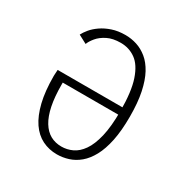

<svg xmlns="http://www.w3.org/2000/svg" viewBox="-163 -848 977 1001"><g transform="rotate(30 325.0 -347.0)"><path d="M310.5 12Q262.5 12 222.2 -8Q182 -28 153.2 -70Q124.5 -112 108.5 -177.5Q92.5 -243 92.5 -334Q92.5 -339 93 -346Q93.5 -353 93.8 -359.8Q94 -366.5 94.5 -371.5H506V-327.5H150.5Q150.5 -323.5 150.5 -322Q150.5 -320.5 150.5 -316.5Q150.5 -242.5 161.5 -189.2Q172.5 -136 193.5 -101.8Q214.5 -67.5 244 -51.2Q273.5 -35 310.5 -35Q344 -35 375.2 -49.5Q406.5 -64 431.2 -99.2Q456 -134.5 470.5 -195.2Q485 -256 485 -349Q485 -466.5 462 -534.2Q439 -602 399.5 -630.2Q360 -658.5 309.5 -658.5Q262 -658.5 229.8 -642.2Q197.5 -626 178.5 -603Q159.5 -580 153 -561.5L102 -588.5Q110.5 -605.5 127.2 -625.8Q144 -646 170.2 -664.2Q196.5 -682.5 231.5 -694.2Q266.5 -706 310.5 -706Q346 -706 379.5 -695.2Q413 -684.5 442.8 -660.2Q472.5 -636 494.8 -595Q517 -554 529.8 -493.2Q542.5 -432.5 542.5 -348.5Q542.5 -264 529.8 -202.8Q517 -141.5 494.5 -100.2Q472 -59 442.5 -34.2Q413 -9.5 379 1.2Q345 12 310.5 12Z"/></g></svg>

Font: Trispace Thin ExtraLight
Style: Regular
Weight: 250
Version: Version 1.210